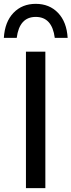

<svg xmlns="http://www.w3.org/2000/svg" viewBox="-57 -979 372 999"><path d="M78 0V-710H179V0ZM228 -782Q214 -891 129 -891Q44 -891 30 -782H-37Q-32 -865 13 -912Q58 -959 129 -959Q200 -959 245 -912Q290 -865 295 -782Z"/></svg>

Font: Livvic Medium
Style: Regular
Weight: 500
Designer: Jacques Le Bailly, Baron von Fonthausen
Version: Version 1.001; ttfautohint (v1.8.2)